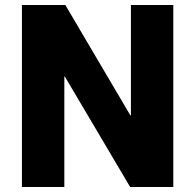

<svg xmlns="http://www.w3.org/2000/svg" viewBox="-20 -750 783 770"><path d="M68 0V-730H242L503 -287H505V-730H675V0H502L240 -443H238V0Z"/></svg>

Font: M PLUS 1 ExtraBold
Style: Regular
Weight: 800
Designer: Coji Morishita
Foundry: UNDERFOREST DESIGN
Version: Version 1.001